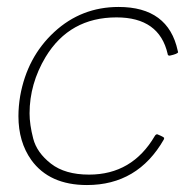

<svg xmlns="http://www.w3.org/2000/svg" viewBox="-20 -522 560 552"><path d="M230 10Q122 10 70 -62Q33 -114 33 -188Q33 -216 38 -246Q58 -358 136 -430Q214 -502 321 -502Q464 -502 491 -376L492 -372Q491 -367 468 -362Q462 -362 462 -367Q438 -472 315 -472Q180 -472 111 -358Q65 -281 65 -196Q65 -164 75.5 -123.5Q86 -83 126.5 -51.5Q167 -20 236 -20Q360 -20 425 -131Q428 -136 432 -136Q452 -128 452 -125L451 -121Q376 10 230 10Z"/></svg>

Font: YamahaIndonesia935. App Thin
Style: Italic
Weight: 100
Italic angle: -10°
Designer: Dalton Maag Ltd
Foundry: Dalton Maag Ltd
Version: Version 1.002; January 01, 2024; Regular/Italic